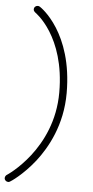

<svg xmlns="http://www.w3.org/2000/svg" viewBox="-60 -807 463 958"><g transform="rotate(5 172.0 -328.0)"><path d="M271 -351C271 -655 107 -765 100 -769C97 -771 93 -772 90 -772C80 -772 71 -765 71 -753C71 -748 74 -743 80 -738C81 -737 234 -635 234 -351C234 -66 11 81 8 82C3 86 0 92 0 98C0 108 9 116 19 116C22 116 25 115 28 113C31 112 90 73 150 -3C205 -74 271 -191 271 -351Z"/></g></svg>

Font: Sacramento
Style: Regular
Weight: 400
Designer: Astigmatic (AOETI)
Foundry: Astigmatic (AOETI)
Version: Version 1.000